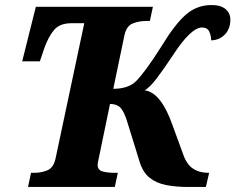

<svg xmlns="http://www.w3.org/2000/svg" viewBox="-20 -741 933 761"><path d="M91 0 103 -56H115Q144 -56 168 -66Q192 -76 200 -112L314 -649H264Q217 -649 194.5 -622.5Q172 -596 156 -551L138 -498H68L122 -714H586L574 -658H562Q531 -658 506 -648Q481 -638 473 -600L429 -389Q489 -389 520 -420Q535 -435 560 -468.5Q585 -502 621 -559Q671 -642 715 -681.5Q759 -721 818 -721Q855 -721 874 -705Q893 -689 893 -663Q893 -627 871.5 -604.5Q850 -582 817 -581Q817 -599 809.5 -615.5Q802 -632 781 -632Q737 -632 666 -523Q629 -467 602 -431.5Q575 -396 554 -383Q618 -374 663 -247L705 -132Q719 -90 744.5 -73Q770 -56 806 -56H809L796 0H724Q677 0 638.5 -7.5Q600 -15 573 -36.5Q546 -58 533 -101L485 -256Q472 -299 457.5 -314Q443 -329 416 -329L373 -121Q370 -108 368.5 -100Q367 -92 367 -88Q367 -67 386.5 -61.5Q406 -56 435 -56H447L435 0Z"/></svg>

Font: Noto Serif SemiCondensed ExtraBold
Style: Italic
Weight: 800
Width: 4
Italic angle: -12°
Designer: Monotype Design Team
Foundry: Monotype Imaging Inc.
Version: Version 2.014; ttfautohint (v1.8.4.7-5d5b)